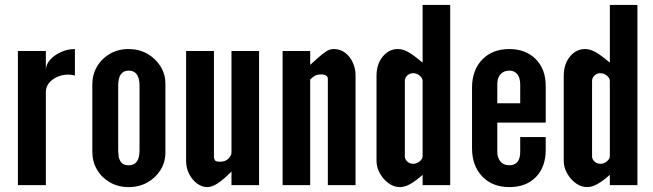

<svg xmlns="http://www.w3.org/2000/svg" viewBox="-20 -755 2665 783"><path d="M53 0H167V-380Q167 -404 184.5 -421.8Q202 -439.5 229.2 -447Q256.5 -454.5 285.5 -447V-555Q256 -555 228.8 -542.8Q201.5 -530.5 184.2 -511Q167 -491.5 167 -469.5V-547H53Z M504.5 8Q547.5 8 581.2 -11Q615 -30 634.8 -62Q654.5 -94 654.5 -133V-414Q654.5 -452.5 634.5 -484.5Q614.5 -516.5 580.8 -535.8Q547 -555 504.5 -555Q462 -555 428.5 -535.8Q395 -516.5 375.8 -483.8Q356.5 -451 356.5 -411V-136Q356.5 -95.5 375.8 -63Q395 -30.5 428.5 -11.2Q462 8 504.5 8ZM505 -81Q483.5 -81 474.5 -92.5Q465.5 -104 463.8 -118.5Q462 -133 462 -141.5V-405.5Q462 -467 504.5 -467Q549 -467 549 -405.5V-141.5Q549 -81 505 -81Z M825 8Q844.5 8 867.2 -6.8Q890 -21.5 924 -55.5V0H1036.5V-547H924V-131.5Q924 -122 912.2 -108.8Q900.5 -95.5 877 -95.5Q858.5 -95.5 855.5 -103Q852.5 -110.5 852.5 -113.5V-547H739V-99Q739 -69 751.8 -44.8Q764.5 -20.5 784.2 -6.2Q804 8 825 8Z M1132.5 0H1245V-431Q1259 -444.5 1268 -448Q1277 -451.5 1288 -451.5Q1317 -451.5 1317 -433.5V0H1430V-448Q1430 -474.5 1419.2 -499Q1408.5 -523.5 1388.5 -539.2Q1368.5 -555 1340.5 -555Q1330.5 -555 1321 -551.2Q1311.5 -547.5 1294.5 -534Q1277.5 -520.5 1245 -490.5V-547H1132.5Z M1611 8Q1630 8 1651.8 -3.8Q1673.5 -15.5 1703.5 -42V0H1816V-735H1703.5V-499.5Q1665.5 -531.5 1644 -543.2Q1622.5 -555 1603 -555Q1566 -555 1541 -524.5Q1516 -494 1515.5 -448V-99Q1515.5 -73 1529 -48.5Q1542.5 -24 1564.2 -8Q1586 8 1611 8ZM1665 -87Q1651 -87 1641 -96.2Q1631 -105.5 1631 -117.5V-425Q1631 -438 1641 -447.2Q1651 -456.5 1665 -456.5Q1679.5 -456.5 1691.5 -446.5Q1703.5 -436.5 1703.5 -425V-117.5Q1703.5 -107 1691.5 -97Q1679.5 -87 1665 -87Z M2057.5 8Q2125.5 8 2165.5 -33Q2205.5 -74 2205.5 -144V-196H2101.5V-136Q2101.5 -81 2057 -81Q2033 -81 2020.5 -96.8Q2008 -112.5 2008 -136V-255H2205.5V-404.5Q2205.5 -473 2164.8 -514Q2124 -555 2056.5 -555Q1988 -555 1946.5 -512Q1905 -469 1905 -397.5V-150.5Q1905 -79 1946.5 -35.5Q1988 8 2057.5 8ZM2008 -334V-411Q2008 -437.5 2021 -452Q2034 -466.5 2056 -467Q2077.5 -467.5 2089.5 -452.5Q2101.5 -437.5 2101.5 -411V-334Z M2374.5 8Q2393.5 8 2415.2 -3.8Q2437 -15.5 2467 -42V0H2579.5V-735H2467V-499.5Q2429 -531.5 2407.5 -543.2Q2386 -555 2366.5 -555Q2329.5 -555 2304.5 -524.5Q2279.5 -494 2279 -448V-99Q2279 -73 2292.5 -48.5Q2306 -24 2327.8 -8Q2349.5 8 2374.5 8ZM2428.5 -87Q2414.5 -87 2404.5 -96.2Q2394.5 -105.5 2394.5 -117.5V-425Q2394.5 -438 2404.5 -447.2Q2414.5 -456.5 2428.5 -456.5Q2443 -456.5 2455 -446.5Q2467 -436.5 2467 -425V-117.5Q2467 -107 2455 -97Q2443 -87 2428.5 -87Z"/></svg>

Font: League Gothic SemiExpanded
Style: Regular
Weight: 400
Width: 6
Designer: The League of Moveable Type
Version: Version 1.600; ttfautohint (v1.8.3)